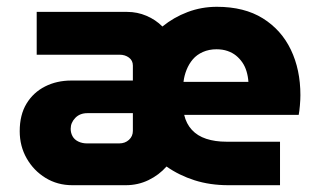

<svg xmlns="http://www.w3.org/2000/svg" viewBox="-20 -545 936 565"><path d="M193 0Q149 0 114 -21.5Q79 -43 58.5 -79Q38 -115 38 -159Q38 -207 58 -240Q78 -273 112.5 -290.5Q147 -308 190 -308H371V-352Q371 -367 359.5 -375.5Q348 -384 332 -384H88V-510H354Q384 -510 411 -498.5Q438 -487 458 -467Q491 -494 532 -509.5Q573 -525 618 -525Q699 -525 753.5 -491Q808 -457 836 -398.5Q864 -340 864 -265Q864 -252 862.5 -234.5Q861 -217 859 -207H522Q528 -181 544.5 -163Q561 -145 587 -136.5Q613 -128 646 -128H804V0H652Q598 0 552.5 -14.5Q507 -29 470 -55Q448 -30 417 -15Q386 0 350 0ZM236 -123H331Q348 -123 359.5 -133.5Q371 -144 371 -160V-212H237Q215 -212 201.5 -198Q188 -184 188 -166Q188 -154 193.5 -144Q199 -134 210.5 -128.5Q222 -123 236 -123ZM520 -304H711Q710 -320 705.5 -335Q701 -350 693 -361.5Q685 -373 674.5 -381.5Q664 -390 649.5 -395Q635 -400 617 -400Q595 -400 577 -392Q559 -384 547.5 -370.5Q536 -357 529 -339.5Q522 -322 520 -304Z"/></svg>

Font: MuseoModerno SemiBold
Style: Bold
Weight: 700
Version: Version 1.001